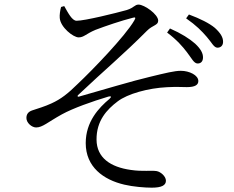

<svg xmlns="http://www.w3.org/2000/svg" viewBox="-20 -781 1040 852"><path d="M944.6 -569.4C958.9 -569.2 969.5 -578.1 969.9 -594.7C970.3 -615.6 958.3 -634.6 933.4 -657.4C908.5 -678 868.1 -698.2 818.4 -716.7L805.9 -699.6C850.6 -668.6 875.7 -642.8 897.6 -617.3C919.2 -593.1 928.6 -569.8 944.6 -569.4ZM856.4 -499.3C871.1 -498.8 880.6 -508.4 880.8 -525.3C881.3 -544.7 870.7 -563.9 846.1 -587.1C821.5 -608.9 784.1 -632.9 734.3 -654.6L721.6 -636.5C764.5 -604.3 790.1 -575 810.4 -548.1C830.1 -522.7 840.5 -499.5 856.4 -499.3ZM653.2 51.8C696.7 51.8 716.3 41.6 716.3 21C716.3 1.5 693.4 -18.3 675.6 -21.7C651.3 -25.9 613.4 -18.9 560 -27C470.1 -39.6 409.2 -81 408.4 -160.9C407.6 -245.9 455 -295.5 502 -331C545.9 -364.6 637.3 -390.1 721.8 -394.1C764.3 -396.4 787.6 -394.4 809.1 -394.4C846.8 -394.4 860.1 -405 860.1 -421.5C860.1 -447.3 820.1 -466.8 782.5 -466.8C754.6 -466.8 715.6 -457.2 643.6 -439.7C575.6 -424.1 428.7 -380.2 329.4 -352C324.2 -351 322.2 -354.8 326.4 -359C447.5 -473.6 524.9 -536.7 632.1 -644.4C657.6 -670.2 682 -668.3 682 -689.2C682 -717.5 620.4 -760.6 594.9 -760.6C577.1 -760.6 575.9 -747 542.2 -736.4C497.2 -723.8 355.5 -688.5 319.6 -688.9C300 -689.1 282.7 -722.8 265 -754L251 -750C246.9 -735.6 243.8 -714.4 245.1 -701.3C248.2 -660 305 -615.1 328.9 -615.1C352.4 -615.1 360.8 -630.4 403.4 -648.4C448.5 -665.6 518.3 -689.3 567.9 -701.8C579.7 -705.5 584.3 -704.1 576.2 -690.7C535.3 -619.6 386.2 -466.3 325.7 -409.4C281.6 -365.7 250.1 -341.1 208.4 -322.2C180.3 -309 146.9 -299.1 122.3 -290.9C104.6 -284.7 97.2 -273.4 97.2 -257.3C97.2 -235.5 121.4 -215.4 140.2 -215.4C168.8 -215.4 191.7 -238.8 254.5 -273.5C304.1 -300.8 388.1 -330.5 461 -352.4C473.8 -355.8 475.8 -351.4 466.2 -342.5C418.1 -302.5 360.4 -240.8 360.4 -146.1C360.4 -39.9 439.1 16.8 531.7 38.4C570.2 47.6 621.9 51.8 653.2 51.8Z"/></svg>

Font: Source Han Serif CN VF
Style: Regular
Weight: 250
Designer: Ryoko NISHIZUKA 西塚涼子 (kana & ideographs); Frank Grießhammer (Latin, Greek & Cyrillic); Wenlong ZHANG 张文龙 (bopomofo); San
Foundry: Adobe
Version: Version 2.002;hotconv 1.1.0;makeotfexe 2.6.0